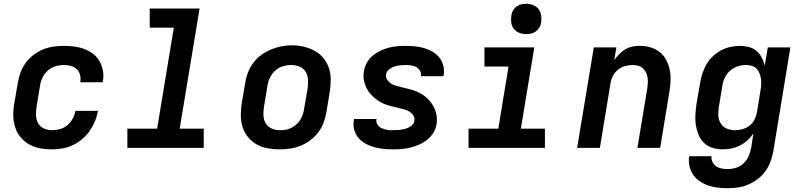

<svg xmlns="http://www.w3.org/2000/svg" viewBox="-20 -780 4240 1013"><path d="M255 8Q231 8 207 5Q183 2 161.5 -5.5Q140 -13 121.5 -26Q103 -39 88.5 -56Q74 -73 65.5 -94Q57 -115 53 -138Q49 -161 50 -185Q51 -209 55 -233L74 -343Q78 -370 88 -397Q98 -424 115 -447.5Q132 -471 156 -489.5Q180 -508 206.5 -519Q233 -530 261 -534Q289 -538 316 -538Q344 -538 371.5 -534.5Q399 -531 424.5 -521.5Q450 -512 471 -496Q492 -480 505 -457.5Q518 -435 523 -407.5Q528 -380 523 -353Q523 -351 522.5 -349.5Q522 -348 522 -346H403Q403 -347 403.5 -347.5Q404 -348 404 -349Q407 -368 402 -386Q397 -404 384 -416Q371 -428 353 -432.5Q335 -437 316 -437Q294 -437 271.5 -430Q249 -423 231.5 -407Q214 -391 204 -370Q194 -349 191 -327L173 -217Q169 -194 170 -171Q171 -148 181.5 -129.5Q192 -111 212 -102Q232 -93 255 -93Q276 -93 297 -99Q318 -105 335.5 -119.5Q353 -134 363.5 -154Q374 -174 378 -195H497Q492 -167 481 -140.5Q470 -114 453.5 -90Q437 -66 414 -46.5Q391 -27 364.5 -14.5Q338 -2 310 3Q282 8 255 8Z M652 0V-101H809L897 -634H770V-735H1033L928 -101H1055V0Z M1455 8Q1423 8 1392 2.5Q1361 -3 1334.5 -18Q1308 -33 1289 -56Q1270 -79 1260.5 -108Q1251 -137 1250.5 -169Q1250 -201 1255 -233L1274 -343Q1278 -371 1288.5 -398Q1299 -425 1316.5 -448.5Q1334 -472 1358.5 -490Q1383 -508 1410 -519Q1437 -530 1464.5 -535.5Q1492 -541 1521 -541Q1553 -541 1583.5 -533.5Q1614 -526 1640.5 -511.5Q1667 -497 1686 -474Q1705 -451 1715 -422Q1725 -393 1725 -361Q1725 -329 1720 -297L1702 -187Q1697 -159 1687 -132Q1677 -105 1659 -81.5Q1641 -58 1617 -40Q1593 -22 1566 -11Q1539 0 1511 4Q1483 8 1455 8ZM1457 -93Q1472 -93 1487 -95.5Q1502 -98 1516 -105Q1530 -112 1542.5 -122.5Q1555 -133 1563.5 -146.5Q1572 -160 1577 -174.5Q1582 -189 1584 -203L1603 -313Q1606 -337 1605 -360Q1604 -383 1592.5 -401.5Q1581 -420 1560 -428.5Q1539 -437 1516 -437Q1494 -437 1471.5 -430Q1449 -423 1431.5 -407Q1414 -391 1404 -370Q1394 -349 1391 -327L1373 -217Q1369 -194 1370 -171Q1371 -148 1382 -129.5Q1393 -111 1413.5 -102Q1434 -93 1457 -93Z M2055 8Q2029 8 2003.5 5.5Q1978 3 1954.5 -3.5Q1931 -10 1909 -22Q1887 -34 1871.5 -52Q1856 -70 1849 -94.5Q1842 -119 1847 -145Q1847 -146 1847.5 -148Q1848 -150 1848 -152H1967Q1967 -151 1966.5 -150.5Q1966 -150 1966 -149Q1964 -139 1968 -129.5Q1972 -120 1979 -113.5Q1986 -107 1995.5 -103Q2005 -99 2014.5 -96.5Q2024 -94 2034.5 -93.5Q2045 -93 2055 -93Q2071 -93 2087 -94.5Q2103 -96 2119 -100.5Q2135 -105 2149.5 -115.5Q2164 -126 2166 -142Q2169 -158 2160.5 -171Q2152 -184 2139.5 -191.5Q2127 -199 2112.5 -203Q2098 -207 2083 -210.5Q2068 -214 2053 -217.5Q2038 -221 2024 -225.5Q2010 -230 1996.5 -236.5Q1983 -243 1971 -251.5Q1959 -260 1948.5 -270Q1938 -280 1929 -291.5Q1920 -303 1913.5 -316.5Q1907 -330 1903 -344Q1899 -358 1898 -373.5Q1897 -389 1900 -405Q1904 -428 1915.5 -449Q1927 -470 1945.5 -485.5Q1964 -501 1985.5 -511.5Q2007 -522 2029.5 -528Q2052 -534 2074.5 -536Q2097 -538 2120 -538Q2145 -538 2170 -535.5Q2195 -533 2218.5 -526Q2242 -519 2262.5 -507Q2283 -495 2297.5 -477Q2312 -459 2318.5 -434.5Q2325 -410 2321 -385Q2320 -384 2320 -382Q2320 -380 2319 -378H2201Q2201 -379 2201 -379.5Q2201 -380 2201 -381Q2203 -395 2195.5 -407.5Q2188 -420 2176 -426.5Q2164 -433 2149.5 -435Q2135 -437 2120 -437Q2105 -437 2090 -435.5Q2075 -434 2060.5 -429Q2046 -424 2032.5 -413.5Q2019 -403 2017 -388Q2014 -373 2022.5 -360Q2031 -347 2043.5 -339Q2056 -331 2070.5 -327Q2085 -323 2100 -319.5Q2115 -316 2129.5 -312.5Q2144 -309 2158.5 -304.5Q2173 -300 2186.5 -293.5Q2200 -287 2212 -279Q2224 -271 2234.5 -261Q2245 -251 2254 -239Q2263 -227 2269.5 -214Q2276 -201 2280 -186.5Q2284 -172 2285 -156.5Q2286 -141 2283 -125Q2280 -102 2267 -80.5Q2254 -59 2235 -43.5Q2216 -28 2193.5 -18Q2171 -8 2148 -2Q2125 4 2101.5 6Q2078 8 2055 8Z M2452 0V-101H2609L2663 -429H2536V-530H2799L2728 -101H2855V0ZM2756 -600Q2737 -600 2719.5 -607Q2702 -614 2691 -628Q2680 -642 2677.5 -661Q2675 -680 2678 -699Q2680 -713 2687 -725Q2694 -737 2705 -745.5Q2716 -754 2729.5 -757Q2743 -760 2756 -760Q2775 -760 2793 -753Q2811 -746 2821.5 -732Q2832 -718 2835 -699Q2838 -680 2835 -661Q2833 -647 2826 -635Q2819 -623 2807.5 -614.5Q2796 -606 2782.5 -603Q2769 -600 2756 -600Z M3025 0 3113 -530H3232L3221 -463Q3233 -480 3247.5 -495Q3262 -510 3280 -520.5Q3298 -531 3317.5 -534.5Q3337 -538 3356 -538Q3385 -538 3412.5 -530Q3440 -522 3461 -505Q3482 -488 3495 -463.5Q3508 -439 3513.5 -412Q3519 -385 3518 -355.5Q3517 -326 3512 -297L3463 0H3343L3395 -313Q3397 -328 3398 -343Q3399 -358 3396.5 -372Q3394 -386 3387.5 -399Q3381 -412 3370.5 -421Q3360 -430 3346 -433.5Q3332 -437 3317 -437Q3297 -437 3276.5 -431Q3256 -425 3239.5 -411.5Q3223 -398 3213.5 -379Q3204 -360 3201 -340L3145 0Z M3820 213Q3793 213 3767 210Q3741 207 3716.5 198.5Q3692 190 3671.5 176Q3651 162 3637 141.5Q3623 121 3617.5 95.5Q3612 70 3616 44H3734Q3732 60 3739 74.5Q3746 89 3758.5 97.5Q3771 106 3787 109Q3803 112 3820 112Q3842 112 3864 105Q3886 98 3903 82Q3920 66 3929.5 44.5Q3939 23 3943 2L3955 -77Q3942 -56 3923.5 -39.5Q3905 -23 3883 -12Q3861 -1 3838 3.5Q3815 8 3792 8Q3764 8 3738 -0.5Q3712 -9 3693.5 -27Q3675 -45 3665 -70Q3655 -95 3651 -121.5Q3647 -148 3649 -176.5Q3651 -205 3655 -233L3674 -343Q3678 -368 3686 -393Q3694 -418 3707.5 -441Q3721 -464 3741 -483Q3761 -502 3784.5 -514.5Q3808 -527 3833.5 -532.5Q3859 -538 3884 -538Q3908 -538 3931 -532Q3954 -526 3971 -511.5Q3988 -497 3998.5 -477Q4009 -457 4015 -435L4031 -530H4150L4060 18Q4055 45 4045.5 71.5Q4036 98 4019 122Q4002 146 3978.5 164Q3955 182 3928.5 193.5Q3902 205 3874.5 209Q3847 213 3820 213ZM3857 -93Q3877 -93 3897.5 -98.5Q3918 -104 3935 -117.5Q3952 -131 3961.5 -150.5Q3971 -170 3974 -190L3992 -300Q3995 -316 3996 -332Q3997 -348 3995 -363Q3993 -378 3987.5 -392.5Q3982 -407 3972 -417.5Q3962 -428 3947 -432.5Q3932 -437 3916 -437Q3894 -437 3872 -430Q3850 -423 3832 -407Q3814 -391 3804 -370Q3794 -349 3791 -327L3773 -217Q3769 -194 3770 -171Q3771 -148 3782 -129.5Q3793 -111 3813.5 -102Q3834 -93 3857 -93Z"/></svg>

Font: Iosevka Curly Extended Oblique
Style: Bold
Weight: 700
Width: 7
Italic angle: -9°
Monospace: yes
Designer: Belleve Invis
Foundry: Belleve Invis
Version: Version 11.1.0; ttfautohint (v1.8.3)